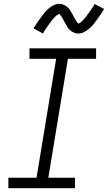

<svg xmlns="http://www.w3.org/2000/svg" viewBox="-20 -989 567 1009"><path d="M374 0H24V-55H172L275 -680H135V-735H485V-680H337L234 -55H374ZM392 -813Q387 -813 382 -813.5Q377 -814 372.5 -816Q368 -818 363.5 -820Q359 -822 355 -825Q351 -828 347.5 -831Q344 -834 341 -837.5Q338 -841 335.5 -845Q333 -849 330.5 -853.5Q328 -858 325.5 -862Q323 -866 321 -870Q319 -874 316.5 -878Q314 -882 311.5 -887Q309 -892 306.5 -896.5Q304 -901 301.5 -904.5Q299 -908 295.5 -911.5Q292 -915 292 -917Q292 -916 287 -914Q282 -912 279 -909.5Q276 -907 272 -903Q268 -899 266 -897Q264 -895 262 -893Q260 -891 258 -888.5Q256 -886 253.5 -883Q251 -880 249 -877Q247 -874 244.5 -871Q242 -868 239.5 -864.5Q237 -861 234 -857Q231 -853 228.5 -849Q226 -845 223.5 -841Q221 -837 217.5 -832.5Q214 -828 211.5 -823Q209 -818 206 -813L156 -840Q167 -858 177.5 -873Q188 -888 197 -900.5Q206 -913 214.5 -923Q223 -933 235.5 -944Q248 -955 262.5 -962Q277 -969 292 -969Q297 -969 301.5 -968Q306 -967 311 -965.5Q316 -964 320 -961.5Q324 -959 328 -956.5Q332 -954 335.5 -950.5Q339 -947 342 -944Q345 -941 347.5 -936.5Q350 -932 352.5 -928Q355 -924 357.5 -920Q360 -916 362 -912Q364 -908 366.5 -903.5Q369 -899 371.5 -894.5Q374 -890 376.5 -885.5Q379 -881 381.5 -877.5Q384 -874 387.5 -870Q391 -866 391 -864Q391 -865 396 -867Q401 -869 404 -871.5Q407 -874 411 -878Q415 -882 417 -884Q419 -886 421.5 -888.5Q424 -891 425.5 -893.5Q427 -896 429.5 -898.5Q432 -901 434 -904Q436 -907 438.5 -910.5Q441 -914 444 -917.5Q447 -921 449.5 -924.5Q452 -928 454.5 -932Q457 -936 460 -940.5Q463 -945 466 -949.5Q469 -954 472 -958.5Q475 -963 477 -968L527 -942Q516 -923 505.5 -908Q495 -893 486 -880.5Q477 -868 469 -858.5Q461 -849 448 -838Q435 -827 421 -820Q407 -813 392 -813Z"/></svg>

Font: Iosevka Term Curly Light
Style: Italic
Weight: 300
Italic angle: -9°
Designer: Belleve Invis
Foundry: Belleve Invis
Version: Version 32.3.0